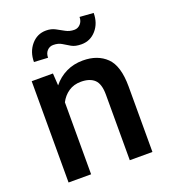

<svg xmlns="http://www.w3.org/2000/svg" viewBox="-136 -842 829 941"><g transform="rotate(-20 278.5 -372.0)"><path d="M284.7 -443.4Q247.6 -443.4 220.2 -424.8Q192.9 -406.2 177.2 -375.5V0H59.6V-528.3H170.4L174.3 -464.8Q202.1 -499.5 241.5 -518.8Q280.8 -538.1 329.1 -538.1Q405.8 -538.1 451.4 -493.7Q497.1 -449.2 497.1 -341.3V0H378.9V-341.8Q378.9 -398.4 354.7 -420.9Q330.6 -443.4 284.7 -443.4ZM387.7 -744.1 459.5 -738.8Q459.5 -685.5 428.7 -650.1Q397.9 -614.7 351.6 -614.7Q319.3 -614.7 299.8 -626Q280.3 -637.2 262.7 -648.2Q245.1 -659.2 218.8 -659.2Q200.2 -659.2 187.3 -645.5Q174.3 -631.8 174.3 -608.9L102.1 -612.8Q102.1 -665.5 132.8 -701.7Q163.6 -737.8 210 -737.8Q236.8 -737.8 257.3 -726.8Q277.8 -715.8 297.9 -704.6Q317.9 -693.4 342.8 -693.4Q361.3 -693.4 374.5 -707.5Q387.7 -721.7 387.7 -744.1Z"/></g></svg>

Font: Vazirmatn RD UI FD Medium
Style: Regular
Weight: 500
Designer: Saber Rastikerdar
Foundry: Saber Rastikerdar
Version: Version 33.003